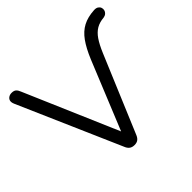

<svg xmlns="http://www.w3.org/2000/svg" viewBox="-169 -910 1114 1114"><g transform="rotate(-45 387.5 -353.0)"><path d="M345 7Q326 7 314 -2Q302 -11 295 -29L20 -658Q13 -675 16 -686.5Q19 -698 29.5 -705Q40 -712 54 -712Q73 -712 82.5 -703.5Q92 -695 98 -679L362 -66H330L517 -524Q544 -589 573 -629.5Q602 -670 640 -690Q678 -710 732 -713Q749 -714 759 -707.5Q769 -701 772.5 -691Q776 -681 773.5 -670.5Q771 -660 762.5 -652.5Q754 -645 741 -643Q705 -640 679.5 -625Q654 -610 633.5 -580Q613 -550 592 -500L394 -29Q387 -11 375.5 -2Q364 7 345 7Z"/></g></svg>

Font: Nunito
Style: Regular
Weight: 400
Designer: Vernon Adams
Foundry: Vernon Adams
Version: Version 3.602